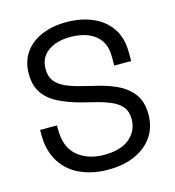

<svg xmlns="http://www.w3.org/2000/svg" viewBox="-108 -805 830 911"><g transform="rotate(-15 306.5 -350.0)"><path d="M313 14Q237 14 177 -13Q117 -40 82.5 -94.5Q48 -149 48 -231V-252H131V-231Q131 -144 182 -101.5Q233 -59 313 -59Q395 -59 438 -96Q481 -133 481 -189Q481 -228 461.5 -251Q442 -274 407 -288.5Q372 -303 325 -314L273 -327Q212 -343 165 -366Q118 -389 91.5 -426.5Q65 -464 65 -523Q65 -582 94.5 -625Q124 -668 177.5 -691Q231 -714 301 -714Q372 -714 428.5 -689.5Q485 -665 517.5 -617.5Q550 -570 550 -498V-456H467V-498Q467 -549 445.5 -580Q424 -611 386.5 -626Q349 -641 301 -641Q232 -641 190 -610.5Q148 -580 148 -524Q148 -487 166 -464Q184 -441 217 -426.5Q250 -412 296 -401L348 -388Q409 -375 457.5 -352.5Q506 -330 535 -291.5Q564 -253 564 -191Q564 -129 533 -83Q502 -37 445.5 -11.5Q389 14 313 14Z"/></g></svg>

Font: Space Grotesk
Style: Regular
Weight: 400
Designer: Florian Karsten
Foundry: Florian Karsten
Version: Version 2.000